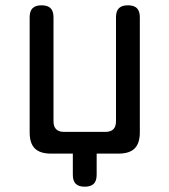

<svg xmlns="http://www.w3.org/2000/svg" viewBox="-20 -580 640 725"><path d="M255 80V0H172Q131 0 111.5 -19.5Q92 -39 92 -80V-515Q92 -538 103 -549Q114 -560 137 -560Q160 -560 171 -549Q182 -538 182 -515V-122Q182 -102 192 -92Q202 -82 222 -82H378Q398 -82 408 -92Q418 -102 418 -122V-515Q418 -538 429 -549Q440 -560 463 -560Q486 -560 497 -549Q508 -538 508 -515V-80Q508 -39 488.5 -19.5Q469 0 428 0H345V80Q345 103 334 114Q323 125 300 125Q277 125 266 114Q255 103 255 80Z"/></svg>

Font: Maple Mono NF
Style: Regular
Weight: 400
Monospace: yes
Designer: subframe7536
Version: Version 7.000